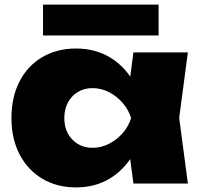

<svg xmlns="http://www.w3.org/2000/svg" viewBox="-20 -802 879 839"><path d="M563 0 536 -204 564 -286 536 -367 563 -573H801L763 -287L801 0ZM614 -286Q602 -195 561.5 -126.5Q521 -58 457.5 -20.5Q394 17 312 17Q229 17 165 -21Q101 -59 65.5 -127.5Q30 -196 30 -286Q30 -378 65.5 -446.5Q101 -515 165 -552.5Q229 -590 312 -590Q394 -590 457.5 -553Q521 -516 562 -447.5Q603 -379 614 -286ZM261 -286Q261 -248 276.5 -219Q292 -190 320 -173Q348 -156 384 -156Q421 -156 455 -173Q489 -190 515 -219Q541 -248 553 -286Q541 -324 515 -353.5Q489 -383 455 -400Q421 -417 384 -417Q348 -417 320 -400Q292 -383 276.5 -353.5Q261 -324 261 -286ZM168 -647V-782H673V-647Z"/></svg>

Font: Unbounded ExtraBold
Style: Regular
Weight: 800
Designer: Luke Prowse, Jean-Baptiste Morizot, Fátima Lázaro, Florian Runge
Foundry: NaN
Version: Version 1.701;gftools[0.9.28.dev5+ged2979d]